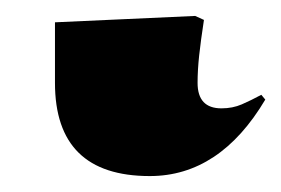

<svg xmlns="http://www.w3.org/2000/svg" viewBox="-20 12 353 241"><path d="M168 233Q49 233 49 116V40L225 32L236 37Q232 63 230 81.5Q228 100 228 116Q228 148 258 148Q272 148 283.5 143Q295 138 308 131L313 137Q256 233 168 233Z"/></svg>

Font: Display Black
Style: Regular
Weight: 900
Designer: Latin by Veronika Burian and Jose Scaglione. Greek by Irene Vlachou. Cyrillic by Vera Evstafieva.
Foundry: TypeTogether
Version: Version 3.002